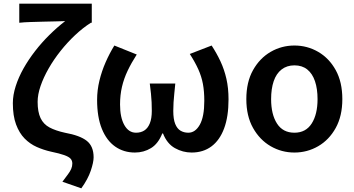

<svg xmlns="http://www.w3.org/2000/svg" viewBox="-20 -817 1931 1046"><path d="M423 209 320 173Q338 149 350 133Q362 117 368 103Q374 89 374 74Q374 58 364.5 47.5Q355 37 330 28Q305 19 257 9Q217 0 180 -16.5Q143 -33 114 -62.5Q85 -92 67.5 -139Q50 -186 50 -255Q50 -299 65.5 -347.5Q81 -396 108 -444Q135 -492 171 -538.5Q207 -585 249 -626.5Q291 -668 335 -702Q315 -701 283.5 -700.5Q252 -700 216 -699Q180 -698 146 -697Q112 -696 85 -693V-797H480V-693H475Q431 -665 389 -625.5Q347 -586 310 -539.5Q273 -493 245 -444Q217 -395 201 -348.5Q185 -302 185 -262Q185 -207 201 -173.5Q217 -140 250 -122.5Q283 -105 333 -94Q416 -79 453 -49.5Q490 -20 490 40Q490 67 474.5 113Q459 159 423 209Z M715 14Q654 14 607.5 -18.5Q561 -51 535 -115Q509 -179 509 -273Q509 -325 521.5 -377Q534 -429 555.5 -478Q577 -527 603 -569L725 -520Q696 -475 675.5 -432Q655 -389 644.5 -344Q634 -299 634 -248Q634 -177 657.5 -135.5Q681 -94 721 -94Q747 -94 766 -106Q785 -118 796 -144.5Q807 -171 807 -213Q807 -238 806 -260Q805 -282 802.5 -306.5Q800 -331 796 -362H935Q932 -331 929.5 -306.5Q927 -282 925.5 -260Q924 -238 924 -213Q924 -168 934.5 -142Q945 -116 963.5 -105Q982 -94 1006 -94Q1044 -94 1068.5 -137.5Q1093 -181 1093 -268Q1093 -319 1085.5 -359.5Q1078 -400 1060.5 -439Q1043 -478 1014 -523L1133 -569Q1161 -526 1181.5 -482Q1202 -438 1213.5 -387.5Q1225 -337 1225 -276Q1225 -182 1201 -117.5Q1177 -53 1132 -19.5Q1087 14 1024 14Q976 14 933 -10Q890 -34 868 -90H864Q842 -34 802.5 -10Q763 14 715 14Z M1584 14Q1514 14 1454.5 -20.5Q1395 -55 1358.5 -120Q1322 -185 1322 -277Q1322 -370 1358.5 -435Q1395 -500 1454.5 -534.5Q1514 -569 1584 -569Q1654 -569 1713.5 -534.5Q1773 -500 1809 -435Q1845 -370 1845 -277Q1845 -185 1809 -120Q1773 -55 1713.5 -20.5Q1654 14 1584 14ZM1584 -94Q1646 -94 1678 -144Q1710 -194 1710 -277Q1710 -333 1696 -374.5Q1682 -416 1654 -438.5Q1626 -461 1584 -461Q1543 -461 1514 -438.5Q1485 -416 1471 -374.5Q1457 -333 1457 -277Q1457 -194 1489 -144Q1521 -94 1584 -94Z"/></svg>

Font: Noto Sans KR SemiBold
Style: Regular
Weight: 600
Designer: Ryoko NISHIZUKA  (kana, bopomofo & ideographs); Paul D. Hunt (Latin, Greek & Cyrillic); Sandoll Communications , Soo-you
Foundry: Adobe
Version: Version 2.004-H2;hotconv 1.0.118;makeotfexe 2.5.65603